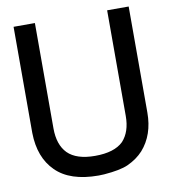

<svg xmlns="http://www.w3.org/2000/svg" viewBox="-83 -811 792 892"><g transform="rotate(-10 312.5 -364.5)"><path d="M482.4 -739.3H584V-239.3Q584 -133.8 524.4 -66.4Q495.1 -34.2 450.2 -13.7Q413.1 2.9 336.9 8.8L310.5 9.8Q175.8 9.8 109.4 -56.6Q43 -122.1 41 -238.3V-739.3H141.6V-242.2Q141.6 -165 181.6 -124Q222.7 -83 310.5 -83Q401.4 -83 443.4 -124Q482.4 -166 482.4 -241.2Z"/></g></svg>

Font: RobotoJAA
Style: Medium
Weight: 500
Version: Version 2.05; 2016-11-05